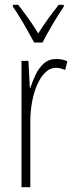

<svg xmlns="http://www.w3.org/2000/svg" viewBox="-20 -784 311 804"><path d="M216 -537Q226 -537 238.5 -535Q251 -533 262 -527L253 -491Q246 -494 236 -497Q226 -500 215 -500Q189 -500 169 -480Q149 -460 135 -427.5Q121 -395 114 -355.5Q107 -316 107 -278V0H70V-529H99L105 -416H107Q116 -444 129.5 -472Q143 -500 164 -518.5Q185 -537 216 -537ZM123 -606Q110 -630 94 -658.5Q78 -687 62 -713Q46 -739 34 -756V-764H56Q75 -740 98 -708Q121 -676 140 -644Q161 -677 180.5 -704Q200 -731 226 -764H247V-756Q225 -724 200.5 -682.5Q176 -641 158 -606Z"/></svg>

Font: Noto Sans Tamil ExtraCondensed ExtraLight
Style: Regular
Weight: 200
Width: 2
Designer: Jelle Bosma - Monotype Design Team
Foundry: Monotype Imaging Inc.
Version: Version 2.004; ttfautohint (v1.8.4.7-5d5b)